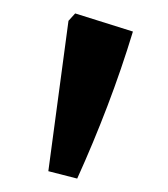

<svg xmlns="http://www.w3.org/2000/svg" viewBox="-20 -792 250 286"><path d="M95 -526 52 -537 82 -761 92 -772 178 -745Q161 -689 140 -634Q119 -579 95 -526Z"/></svg>

Font: Piazzolla SC SemiBold
Style: Regular
Weight: 600
Designer: Juan Pablo del Peral
Foundry: Huerta Tipografica
Version: Version 1.330